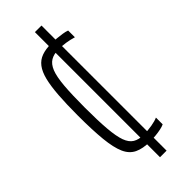

<svg xmlns="http://www.w3.org/2000/svg" viewBox="-234 -726 764 764"><g transform="rotate(-45 148.5 -344.0)"><path d="M173 -64Q132 -64 106 -76.5Q80 -89 66.5 -119.5Q53 -150 47.5 -204Q42 -258 42 -340Q42 -405 45.5 -452.5Q49 -500 57 -532Q65 -564 79.5 -583Q94 -602 116.5 -610Q139 -618 170 -618Q186 -618 201 -616.5Q216 -615 229.5 -613Q243 -611 254 -607V-569Q234 -575 214.5 -578Q195 -581 174 -581Q147 -581 129.5 -570.5Q112 -560 102 -535Q92 -510 88 -463Q84 -416 84 -343Q84 -269 88 -221.5Q92 -174 101.5 -148Q111 -122 128.5 -111.5Q146 -101 173 -101Q197 -101 220 -105Q243 -109 256 -115V-77Q248 -73 234 -70Q220 -67 204 -65.5Q188 -64 173 -64ZM156 8V-696H193V8Z"/></g></svg>

Font: Saira UltraCondensed ExtraLight
Style: Regular
Weight: 250
Width: 1
Designer: Hector Gatti with collaboration of the Omnibus-Type team
Foundry: Omnibus-Type
Version: Version 1.101